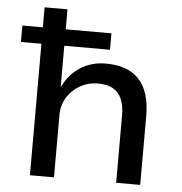

<svg xmlns="http://www.w3.org/2000/svg" viewBox="-51 -754 763 803"><g transform="rotate(5 330.5 -352.5)"><path d="M104 0V-552H18V-621H104V-705H200V-621H392V-552H200V-382H203Q226 -433 273 -463Q320 -493 380 -493Q473 -493 520 -442Q567 -391 567 -289V0H466V-284Q466 -322 455 -349.5Q444 -377 419.5 -392Q395 -407 355 -407Q312 -407 278 -387Q244 -367 224.5 -334.5Q205 -302 205 -263V0Z"/></g></svg>

Font: Nunito Sans 7pt Medium
Style: Regular
Weight: 500
Designer: Vernon Adams
Foundry: Vernon Adams
Version: Version 3.101;gftools[0.9.27]